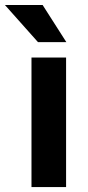

<svg xmlns="http://www.w3.org/2000/svg" viewBox="-63 -763 357 783"><path d="M206.5 0H65.4V-528.3H206.5ZM207.5 -591.3H91.8L-43 -742.7H110.8Z"/></svg>

Font: RobotoDraft
Style: Bold
Weight: 700
Version: Version 2.001150; 2014